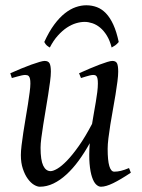

<svg xmlns="http://www.w3.org/2000/svg" viewBox="-20 -688 539 728"><path d="M476.1 -33.2Q436.5 -6.8 408.9 6.6Q381.3 20 362.8 20Q353.5 20 344.5 11.5Q335.4 2.9 328.9 -16.6Q322.3 -36.1 319.6 -67.6Q316.9 -99.1 320.3 -145Q300.3 -108.9 278.1 -78.6Q255.9 -48.3 231.9 -26.4Q208 -4.4 182.6 7.8Q157.2 20 130.9 20Q121.1 20 108.6 12.5Q96.2 4.9 85.2 -10.3Q74.2 -25.4 66.7 -47.9Q59.1 -70.3 59.1 -100.1Q59.1 -114.7 61.8 -137.2Q64.5 -159.7 68.4 -185.5Q72.3 -211.4 77.1 -239.3Q82 -267.1 85.9 -292.5Q89.8 -317.9 92.5 -338.4Q95.2 -358.9 95.2 -371.1Q95.2 -382.3 93.8 -388.9Q92.3 -395.5 89.6 -398.7Q86.9 -401.9 83.3 -402.8Q79.6 -403.8 75.2 -403.8Q70.8 -403.8 62.5 -402.1Q54.2 -400.4 45.9 -397.9Q36.1 -395.5 24.9 -392.1L19 -410.2Q39.6 -419.4 60.3 -428Q81.1 -436.5 98.6 -442.9Q116.2 -449.2 129.6 -453.1Q143.1 -457 148.9 -457Q163.1 -457 168 -447.8Q172.9 -438.5 172.9 -416Q172.9 -401.9 169.9 -378.9Q167 -356 162.6 -328.6Q158.2 -301.3 153.3 -272Q148.4 -242.7 144 -215.3Q139.6 -188 136.7 -165Q133.8 -142.1 133.8 -127.9Q133.8 -81.1 143.8 -60.1Q153.8 -39.1 171.9 -39.1Q181.6 -39.1 197.8 -48.6Q213.9 -58.1 234.4 -79.3Q254.9 -100.6 279.1 -134.8Q303.2 -168.9 329.1 -218.3Q332.5 -239.3 336.2 -260.5Q339.8 -281.7 343.3 -301.5Q346.7 -321.3 348.9 -339.1Q351.1 -356.9 351.1 -371.1Q351.1 -382.3 349.9 -388.9Q348.6 -395.5 346.2 -398.7Q343.8 -401.9 340.6 -402.8Q337.4 -403.8 333 -403.8Q328.6 -403.8 321 -402.1Q313.5 -400.4 305.7 -397.9Q296.9 -395.5 287.1 -392.1L279.8 -410.2Q300.3 -419.4 320.3 -428Q340.3 -436.5 357.2 -442.9Q374 -449.2 386.7 -453.1Q399.4 -457 405.8 -457Q419.4 -457 423.8 -447.8Q428.2 -438.5 428.2 -416Q428.2 -401.9 425.3 -379.2Q422.4 -356.4 418 -329.3Q413.6 -302.2 408.2 -272.7Q402.8 -243.2 398.4 -215.6Q394 -188 391.1 -164.1Q388.2 -140.1 388.2 -124Q388.2 -79.6 394.5 -58.3Q400.9 -37.1 413.1 -37.1Q425.8 -37.1 438.7 -40.3Q451.7 -43.5 469.2 -50.8ZM147.9 -528.8Q166 -568.4 185.8 -595Q205.6 -621.6 226.1 -637.7Q246.6 -653.8 267.1 -660.9Q287.6 -668 307.1 -668Q328.6 -668 347.4 -660.9Q366.2 -653.8 381.8 -637.5Q397.5 -621.1 409.7 -594.5Q421.9 -567.9 430.2 -528.8Q423.3 -520.5 417 -516.1Q410.6 -511.7 403.3 -507.8Q396.5 -534.7 385 -553.2Q373.5 -571.8 359.6 -583.3Q345.7 -594.7 330.3 -599.9Q314.9 -605 301.3 -605Q285.6 -605 268.3 -599.9Q251 -594.7 233.6 -583.3Q216.3 -571.8 199.5 -553.2Q182.6 -534.7 168.9 -507.8Q162.1 -511.7 157.5 -515.6Q152.8 -519.5 147.9 -528.8Z"/></svg>

Font: Gentium Plus Eur
Style: Italic
Weight: 400
Italic angle: -8°
Designer: J. Victor Gaultney, Annie Olsen, Iska Routamaa, Becca Hirsbrunner
Foundry: SIL International
Version: Version 5.000